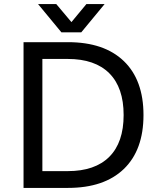

<svg xmlns="http://www.w3.org/2000/svg" viewBox="-20 -918 763 938"><path d="M312 0H95V-712H312Q489 -712 585 -619.5Q681 -527 681 -356Q681 -185 585 -92.5Q489 0 312 0ZM187 -82H311Q444 -82 514 -152Q584 -222 584 -356Q584 -490 514 -560Q444 -630 311 -630H187ZM280 -760 166 -898H255L329 -810L402 -898H491L377 -760Z"/></svg>

Font: CST
Style: Regular
Weight: 400
Version: Version 1.00